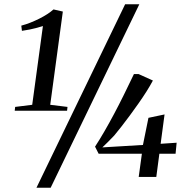

<svg xmlns="http://www.w3.org/2000/svg" viewBox="-20 -835 868 906"><path d="M51.5 -330.5 132 -340.5 182.5 -712Q171 -708.5 155 -704Q139 -699.5 120.5 -695.8Q102 -692 83.5 -689.5L80.5 -714Q103 -720 124.2 -728.5Q145.5 -737 165.5 -747Q185.5 -757 202.5 -768Q219.5 -779 232.5 -790.5L276.5 -780.5L217 -340.5L298.5 -330.5L296.5 -312.5H49.5ZM570.5 -815H637.5L219 51H152ZM634.5 0 649.5 -109.5H445.5L428.5 -143Q451 -177.5 473.2 -216Q495.5 -254.5 518.2 -297.2Q541 -340 564.2 -387Q587.5 -434 612 -485.5H634L701.5 -455Q688.5 -430.5 670.8 -402.5Q653 -374.5 632.8 -345.8Q612.5 -317 592 -289.2Q571.5 -261.5 552.8 -237.5Q534 -213.5 519 -195.5Q502.5 -178 487.8 -163.5Q473 -149 463 -139.5L654.5 -151L680.5 -279L756.5 -295L738 -156.5L813.5 -161.5L808.5 -109.5H732L717.5 0Z"/></svg>

Font: Merriweather 120pt
Style: Italic
Weight: 400
Italic angle: -7.8°
Version: Version 2.101